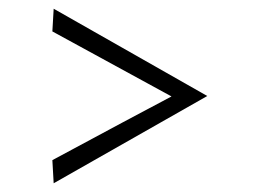

<svg xmlns="http://www.w3.org/2000/svg" viewBox="-20 -520 609 440"><path d="M103 -100 100 -153Q282 -251 373 -299L100 -448L103 -500L455 -300Z"/></svg>

Font: Antic Didone
Style: Regular
Weight: 400
Designer: Santiago Orozco
Foundry: Santiago Orozco
Version: Version 2.000